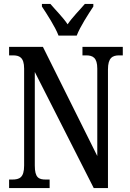

<svg xmlns="http://www.w3.org/2000/svg" viewBox="-20 -951 658 971"><path d="M276 -771H368C385 -816 427 -880 452 -918V-931H409C382 -899 346 -864 322 -828C298 -864 262 -899 235 -931H192V-918C217 -880 259 -816 276 -771ZM26 0H231V-43H212C176 -43 156 -52 156 -114V-587L454 0H526V-600C526 -659 549 -671 583 -671H601V-714H397V-671H415C449 -671 472 -660 472 -604V-162L197 -714H26V-671H45C77 -671 102 -662 102 -604V-114C102 -52 78 -43 41 -43H26Z"/></svg>

Font: Noto Serif Sinhala ExtraCondensed Medium
Style: Regular
Weight: 500
Width: 2
Designer: Jelle Bosma - Monotype Design Team
Foundry: Monotype Imaging Inc.
Version: Version 2.007